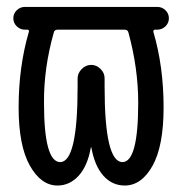

<svg xmlns="http://www.w3.org/2000/svg" viewBox="-20 -540 540 569"><path d="M139.6 -444.3Q109.4 -337.9 110.4 -235.4Q110.4 -60.5 158.2 -59.6Q210 -59.6 210 -282.2V-307.6Q210 -323.2 222.2 -335.4Q234.4 -347.7 250 -347.7Q265.6 -347.7 277.8 -335.9Q290 -324.2 290 -307.6V-282.2Q290 -60.5 342.8 -59.6Q389.6 -59.6 389.6 -235.4Q389.6 -337.9 360.4 -444.3Q358.4 -452.1 348.6 -452.1H151.4Q141.6 -452.1 139.6 -444.3ZM53.7 -452.1Q40 -452.1 29.8 -461.9Q19.5 -471.7 19.5 -485.8Q19.5 -500 29.8 -509.8Q40 -519.5 53.7 -519.5H446.3Q460 -519.5 470.2 -509.8Q480.5 -500 480.5 -485.8Q480.5 -471.7 470.2 -461.9Q460 -452.1 446.3 -452.1H439.5Q433.6 -452.1 434.6 -445.3Q464.8 -342.8 464.8 -221.7Q464.8 -107.4 432.1 -48.8Q399.4 9.8 349.6 9.8Q312.5 9.8 286.6 -19Q260.7 -47.9 251 -101.6Q251 -103.5 250 -103.5Q249 -103.5 249 -101.6Q239.3 -47.9 212.9 -19Q186.5 9.8 150.4 9.8Q101.6 9.8 68.4 -49.3Q35.2 -108.4 35.2 -221.7Q35.2 -341.8 65.4 -445.3Q67.4 -452.1 60.5 -452.1Z"/></svg>

Font: Rounded Mgen+ 1m regular
Style: Regular
Weight: 400
Designer: [Source Han Sans]
Ryoko NISHIZUKA  (kana & ideographs); Paul D. Hunt (Latin, Greek & Cyrillic); Wenlong ZHANG  (bopomofo
Version: Version 1.059.20150602